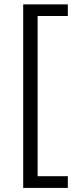

<svg xmlns="http://www.w3.org/2000/svg" viewBox="-20 -727 369 897"><path d="M296.9 96.2H163.1H155.8V88.9V-645V-652.3H163.1H296.9V-706.5H88.4V150.9H296.9Z"/></svg>

Font: Sahel Light
Style: Regular
Weight: 300
Foundry: Saber Rastikerdar (saber.rastikerdar@gmail.com)
Version: Version 3.4.0